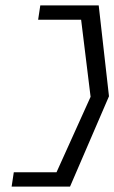

<svg xmlns="http://www.w3.org/2000/svg" viewBox="-20 -620 423 710"><path d="M31 17 23 70H239L383 -264L345 -600H129L121 -547H280L315 -262L189 17Z"/></svg>

Font: Charger Sport
Style: ExLitNrwObl
Weight: 200
Designer: Jasper
Foundry: Cannot Into Space Fonts
Version: Version 1.1